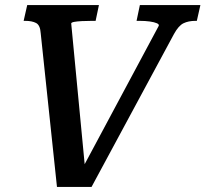

<svg xmlns="http://www.w3.org/2000/svg" viewBox="-20 -730 808 755"><path d="M317 -42 294 -49 604 -628Q607 -634 597 -638.5Q587 -643 569 -645.5Q551 -648 529 -648H517L530 -710H768L754 -648H749Q721 -648 701.5 -638.5Q682 -629 664 -596L340 5H204L140 -600Q138 -631 122 -639.5Q106 -648 79 -648H73L87 -710H369L356 -648H342Q320 -648 301.5 -647Q283 -646 272 -644Q261 -642 260 -638Z"/></svg>

Font: Roboto Serif 20pt Medium
Style: Italic
Weight: 500
Italic angle: -10°
Version: Version 1.008